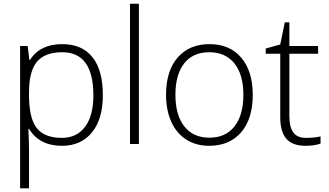

<svg xmlns="http://www.w3.org/2000/svg" viewBox="-20 -780 1782 1040"><path d="M315.9 9.8Q193.4 9.8 137.2 -82H133.8L135.3 -41Q137.2 -4.9 137.2 38.1V240.2H88.9V-530.8H129.9L139.2 -455.1H142.1Q196.8 -541 316.9 -541Q424.3 -541 480.7 -470.5Q537.1 -399.9 537.1 -265.1Q537.1 -134.3 477.8 -62.3Q418.5 9.8 315.9 9.8ZM314.9 -33.2Q396.5 -33.2 441.2 -93.8Q485.8 -154.3 485.8 -263.2Q485.8 -497.1 316.9 -497.1Q224.1 -497.1 180.7 -446Q137.2 -395 137.2 -279.8V-264.2Q137.2 -139.6 179 -86.4Q220.7 -33.2 314.9 -33.2Z M732.4 0H684.1V-759.8H732.4Z M1349.1 -266.1Q1349.1 -136.2 1286.1 -63.2Q1223.1 9.8 1112.3 9.8Q1042.5 9.8 989.3 -23.9Q936 -57.6 907.7 -120.6Q879.4 -183.6 879.4 -266.1Q879.4 -396 942.4 -468.5Q1005.4 -541 1115.2 -541Q1224.6 -541 1286.9 -467.5Q1349.1 -394 1349.1 -266.1ZM930.2 -266.1Q930.2 -156.7 978.3 -95.5Q1026.4 -34.2 1114.3 -34.2Q1202.1 -34.2 1250.2 -95.5Q1298.3 -156.7 1298.3 -266.1Q1298.3 -376 1249.8 -436.5Q1201.2 -497.1 1113.3 -497.1Q1025.4 -497.1 977.8 -436.8Q930.2 -376.5 930.2 -266.1Z M1636.2 -33.2Q1682.1 -33.2 1716.3 -41V-2Q1681.2 9.8 1635.3 9.8Q1564.9 9.8 1531.5 -27.8Q1498 -65.4 1498 -146V-488.8H1419.4V-517.1L1498 -539.1L1522.5 -659.2H1547.4V-530.8H1703.1V-488.8H1547.4V-152.8Q1547.4 -91.8 1568.8 -62.5Q1590.3 -33.2 1636.2 -33.2Z"/></svg>

Font: CAA NEO Sans Light
Style: Regular
Weight: 300
Version: Version 1.10